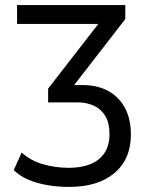

<svg xmlns="http://www.w3.org/2000/svg" viewBox="-20 -725 606 754"><path d="M252 9Q207 9 166 2Q125 -5 91 -19.5Q57 -34 34 -57L65 -126Q100 -94 149 -80Q198 -66 249 -66Q327 -66 368.5 -100Q410 -134 410 -198Q410 -243 393 -270.5Q376 -298 347.5 -310.5Q319 -323 285 -323H169V-377L391 -663L397 -631H47V-705H472V-650L251 -365L236 -391H303Q363 -391 405.5 -367.5Q448 -344 471 -300.5Q494 -257 494 -197Q494 -100 429.5 -45.5Q365 9 252 9Z"/></svg>

Font: Nunito Sans 7pt Condensed
Style: Regular
Weight: 400
Width: 3
Designer: Vernon Adams
Foundry: Vernon Adams
Version: Version 3.101;gftools[0.9.27]